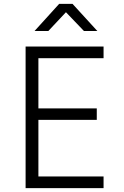

<svg xmlns="http://www.w3.org/2000/svg" viewBox="-20 -970 640 990"><path d="M112 0V-730H514V-670H178V-411H479V-352H178V-60H514V0ZM158 -810 285 -950H354L482 -810H413L320 -907L229 -810Z"/></svg>

Font: Tiny ExtraLight
Style: Regular
Weight: 200
Monospace: yes
Designer: Philipp Nurullin, Konstantin Bulenkov
Foundry: JetBrains
Version: Version 2.251; ttfautohint (v1.8.4.7-5d5b)